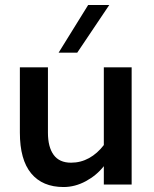

<svg xmlns="http://www.w3.org/2000/svg" viewBox="-20 -743 620 773"><path d="M60 -209V-472H173V-209Q173 -151 196 -119.5Q219 -88 266 -88Q305 -88 338.5 -106.5Q372 -125 398 -159V-472H510V0H398V-74Q369 -37 325.5 -13.5Q282 10 236 10Q151 10 105.5 -45Q60 -100 60 -209ZM335 -723H420L291 -531H216Z"/></svg>

Font: Madhuban Medium
Style: Regular
Weight: 500
Designer: jaikishan Patel
Foundry: MagicType
Version: Version 1.000